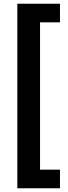

<svg xmlns="http://www.w3.org/2000/svg" viewBox="-20 -762 367 1031"><path d="M73 -742H302V-642H195V149H302V249H73Z"/></svg>

Font: Hanken Grotesk Black
Style: Regular
Weight: 900
Designer: Alfredo Marco Pradil
Foundry: Hanken Design Co.
Version: Version 3.014